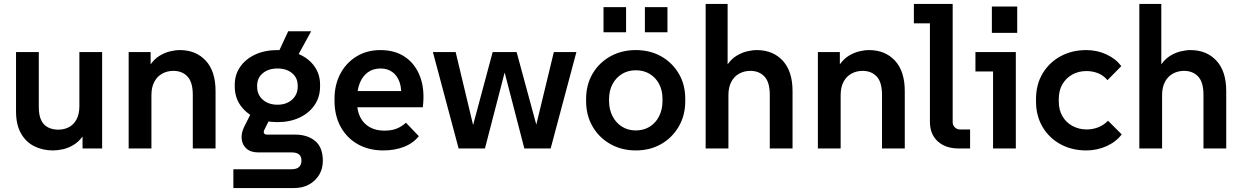

<svg xmlns="http://www.w3.org/2000/svg" viewBox="-20 -750 6276 970"><path d="M248 10Q195 10 152.5 -11.5Q110 -33 85.5 -77Q61 -121 61 -187V-487H176V-209Q176 -167 188.5 -142Q201 -117 223.5 -106Q246 -95 274 -95Q305 -95 329 -108Q353 -121 367 -147.5Q381 -174 381 -214V-487H496V0H397V-134H429Q419 -90 398 -61.5Q377 -33 351 -17.5Q325 -2 298 4Q271 10 248 10Z M630 0V-487H741V-353H710Q721 -397 741 -425Q761 -453 786.5 -468.5Q812 -484 839 -490.5Q866 -497 888 -497Q970 -497 1019.5 -443.5Q1069 -390 1069 -290V0H954V-271Q954 -335 927 -363.5Q900 -392 856 -392Q825 -392 799.5 -378Q774 -364 759.5 -336.5Q745 -309 745 -269V0Z M1159 200V105H1454Q1479 105 1491 93.5Q1503 82 1503 61Q1503 41 1491 30.5Q1479 20 1454 20H1285Q1247 20 1225.5 1Q1204 -18 1201 -47.5Q1198 -77 1213 -108L1262 -206L1359 -182L1316 -95Q1313 -90 1312.5 -84Q1312 -78 1316 -74Q1320 -70 1329 -70H1471Q1533 -70 1572 -38Q1611 -6 1611 63Q1611 102 1592.5 133Q1574 164 1541.5 182Q1509 200 1466 200ZM1358 -424 1436 -592H1552L1460 -424ZM1382 -133Q1318 -133 1269.5 -156Q1221 -179 1193.5 -219.5Q1166 -260 1166 -313V-322Q1166 -373 1193.5 -412.5Q1221 -452 1269.5 -474.5Q1318 -497 1382 -497Q1445 -497 1493.5 -475Q1542 -453 1569.5 -413.5Q1597 -374 1597 -323V-313Q1597 -260 1569.5 -219.5Q1542 -179 1493.5 -156Q1445 -133 1382 -133ZM1382 -221Q1427 -221 1455.5 -246.5Q1484 -272 1484 -312V-318Q1484 -357 1455.5 -380.5Q1427 -404 1382 -404Q1336 -404 1307.5 -380Q1279 -356 1279 -317V-312Q1279 -272 1307.5 -246.5Q1336 -221 1382 -221Z M1916 10Q1843 10 1787.5 -21.5Q1732 -53 1701 -109.5Q1670 -166 1670 -241V-251Q1670 -321 1699 -376.5Q1728 -432 1780.5 -464.5Q1833 -497 1902 -497Q1976 -497 2027.5 -461.5Q2079 -426 2103 -361Q2127 -296 2116 -208H1753V-290H2055L2004 -248Q2011 -298 1999.5 -332.5Q1988 -367 1963 -385.5Q1938 -404 1903 -404Q1864 -404 1837.5 -384Q1811 -364 1797.5 -330Q1784 -296 1784 -251V-231Q1784 -190 1800 -158Q1816 -126 1847 -108Q1878 -90 1922 -90Q1959 -90 1984.5 -100.5Q2010 -111 2031 -130L2096 -62Q2067 -26 2020.5 -8Q1974 10 1916 10Z M2297 0 2167 -487H2282L2381 -73H2358L2469 -487H2590L2702 -74L2678 -73L2778 -487H2892L2762 0H2629L2510 -459H2549L2430 0Z M3192 10Q3121 10 3064 -22Q3007 -54 2974 -110.5Q2941 -167 2941 -240V-249Q2941 -322 2974 -378Q3007 -434 3064 -465.5Q3121 -497 3192 -497Q3264 -497 3320 -465.5Q3376 -434 3409 -378.5Q3442 -323 3442 -250V-240Q3442 -167 3409 -110.5Q3376 -54 3320 -22Q3264 10 3192 10ZM3192 -91Q3232 -91 3262.5 -110Q3293 -129 3310 -163Q3327 -197 3327 -240V-250Q3327 -293 3310 -325.5Q3293 -358 3262.5 -376.5Q3232 -395 3192 -395Q3153 -395 3122.5 -376.5Q3092 -358 3074.5 -325Q3057 -292 3057 -249V-240Q3057 -197 3074.5 -163Q3092 -129 3122.5 -110Q3153 -91 3192 -91ZM3238 -587V-714H3352V-587ZM3029 -587V-714H3143V-587Z M3545 0V-730H3656V-353H3625Q3636 -397 3656 -425Q3676 -453 3701.5 -468.5Q3727 -484 3754 -490.5Q3781 -497 3803 -497Q3885 -497 3934.5 -443.5Q3984 -390 3984 -290V0H3869V-271Q3869 -335 3842 -363.5Q3815 -392 3771 -392Q3740 -392 3714.5 -378Q3689 -364 3674.5 -336.5Q3660 -309 3660 -269V0Z M4112 0V-487H4223V-353H4192Q4203 -397 4223 -425Q4243 -453 4268.5 -468.5Q4294 -484 4321 -490.5Q4348 -497 4370 -497Q4452 -497 4501.5 -443.5Q4551 -390 4551 -290V0H4436V-271Q4436 -335 4409 -363.5Q4382 -392 4338 -392Q4307 -392 4281.5 -378Q4256 -364 4241.5 -336.5Q4227 -309 4227 -269V0Z M4823 0Q4757 0 4717.5 -36Q4678 -72 4678 -135V-684L4730 -632H4597V-730H4793V-133Q4793 -117 4804 -106.5Q4815 -96 4830 -96H4881V0Z M4997 0V-441L5048 -389H4908V-487H5112V0ZM4991 -584V-717H5119V-584Z M5468 10Q5395 10 5337.5 -21.5Q5280 -53 5247 -109Q5214 -165 5214 -238V-249Q5214 -323 5247.5 -379Q5281 -435 5338.5 -466Q5396 -497 5468 -497Q5522 -497 5569 -475.5Q5616 -454 5645 -416L5575 -345Q5555 -369 5527.5 -380Q5500 -391 5469 -391Q5429 -391 5397.5 -373.5Q5366 -356 5347.5 -324.5Q5329 -293 5329 -249V-238Q5329 -195 5347.5 -163Q5366 -131 5398.5 -113.5Q5431 -96 5470 -96Q5500 -96 5527.5 -106.5Q5555 -117 5578 -140L5647 -71Q5618 -33 5570 -11.5Q5522 10 5468 10Z M5736 0V-730H5847V-353H5816Q5827 -397 5847 -425Q5867 -453 5892.5 -468.5Q5918 -484 5945 -490.5Q5972 -497 5994 -497Q6076 -497 6125.5 -443.5Q6175 -390 6175 -290V0H6060V-271Q6060 -335 6033 -363.5Q6006 -392 5962 -392Q5931 -392 5905.5 -378Q5880 -364 5865.5 -336.5Q5851 -309 5851 -269V0Z"/></svg>

Font: SUSE SemiBold
Style: Regular
Weight: 600
Designer: Rene Bieder
Foundry: SUSE
Version: Version 1.000